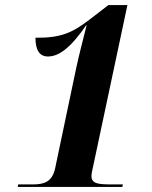

<svg xmlns="http://www.w3.org/2000/svg" viewBox="-20 -738 599 758"><path d="M50 0H463L465 -10H416C366 -10 341 -14 341 -43C341 -51 345 -70 347 -78L483 -718H408L330 -658C265 -609 221 -588 120 -589C120 -542 135 -515 169 -515C212 -515 258 -548 320 -638H322C310 -591 291 -517 281 -470L198 -75C187 -22 157 -10 111 -10H52Z"/></svg>

Font: Noto Serif Display
Style: Bold Italic
Weight: 700
Italic angle: -12°
Designer: Monotype Design Team
Foundry: Monotype Imaging Inc.
Version: Version 2.009